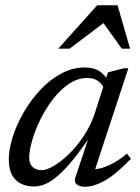

<svg xmlns="http://www.w3.org/2000/svg" viewBox="-20 -700 534 730"><path d="M267 -26.5 323 -194.5H332Q291.5 -134.5 259.5 -95Q227.5 -55.5 201.2 -32.8Q175 -10 153 -0.5Q131 9 110 9Q81 9 59.2 -1.8Q37.5 -12.5 25.5 -35.2Q13.5 -58 13.5 -94Q13.5 -133.5 28.5 -180.2Q43.5 -227 70.2 -273.2Q97 -319.5 133.2 -358.2Q169.5 -397 212.5 -420.2Q255.5 -443.5 302.5 -443.5Q335.5 -443.5 356.2 -430.5Q377 -417.5 392 -392L375 -364.5Q368 -381.5 352 -392.5Q336 -403.5 312.5 -403.5Q275 -403.5 241.8 -381Q208.5 -358.5 180.8 -322.2Q153 -286 133 -244.8Q113 -203.5 102 -165.2Q91 -127 91 -100.5Q91 -76.5 104.5 -64.8Q118 -53 139 -53Q157.5 -53 185.5 -69.8Q213.5 -86.5 243.2 -115.5Q273 -144.5 298.8 -183.5Q324.5 -222.5 339.5 -266.5L390.5 -425L451 -440.5H468L335 -36L324.5 -57Q342 -54.5 364.8 -60.8Q387.5 -67 412.8 -81Q438 -95 462.5 -116L478 -96.5Q419.5 -36 378 -13Q336.5 10 304 10Q280.5 10 270.8 0.2Q261 -9.5 267 -26.5ZM201.5 -515 349.5 -680H427L474.5 -515H443L368.5 -619H382.5L244.5 -515Z"/></svg>

Font: Newsreader 16pt 16pt
Style: Italic
Weight: 400
Italic angle: -17°
Version: Version 1.003